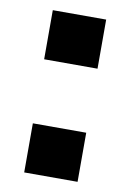

<svg xmlns="http://www.w3.org/2000/svg" viewBox="-67 -576 421 620"><g transform="rotate(10 143.5 -266.0)"><path d="M56 0V-161H231V0ZM56 -371V-532H231V-371Z"/></g></svg>

Font: Oxanium ExtraLight ExtraBold
Style: Regular
Weight: 800
Version: Version 2.000